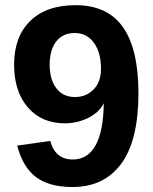

<svg xmlns="http://www.w3.org/2000/svg" viewBox="-20 -719 595 748"><path d="M519.3 -355.4Q519.3 -172.3 452.4 -81.3Q385.5 9.6 262.7 9.6Q172.3 9.6 120.5 -28.9Q68.7 -67.5 47 -151.8L175.9 -169.9Q195.2 -97.6 263.9 -97.6Q321.7 -97.6 352.4 -153Q383.1 -208.4 384.3 -316.9Q366.3 -280.7 323.5 -259.6Q280.7 -238.6 232.5 -238.6Q142.2 -238.6 88.6 -300.6Q34.9 -362.7 34.9 -467.5Q34.9 -575.9 97.6 -637.3Q160.2 -698.8 274.7 -698.8Q398.8 -698.8 459 -613.3Q519.3 -527.7 519.3 -355.4ZM373.5 -450.6Q373.5 -514.5 345.8 -552.4Q318.1 -590.4 271.1 -590.4Q225.3 -590.4 199.4 -557.8Q173.5 -525.3 173.5 -466.3Q173.5 -409.6 199.4 -375.3Q225.3 -341 272.3 -341Q315.7 -341 344.6 -370.5Q373.5 -400 373.5 -450.6Z"/></svg>

Font: Ramabhadra
Style: Regular
Weight: 400
Designer: Purushoth Kumar Guthula
Foundry: Andhrapradesh Society for Knowledge Networks
Version: Version 1.0.5; ttfautohint (vUNKNOWN) -l 7 -r 28 -G 50 -x 13